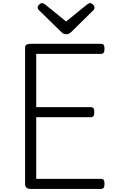

<svg xmlns="http://www.w3.org/2000/svg" viewBox="-20 -1220 740 1240"><path d="M178 0Q160 0 151 -8Q142 -16 142 -32V-914Q142 -926 151 -931.5Q160 -937 178 -937H632Q644 -937 649.5 -930Q655 -923 655 -905Q655 -887 649.5 -879.5Q644 -872 632 -872H214V-528H566Q578 -528 583.5 -521Q589 -514 589 -496Q589 -478 583.5 -470.5Q578 -463 566 -463H214V-65H632Q644 -65 649.5 -58Q655 -51 655 -33Q655 -15 649.5 -7.5Q644 0 632 0ZM562 -1200Q571 -1200 580.5 -1190.5Q590 -1181 590 -1171Q590 -1169 589.5 -1165.5Q589 -1162 585 -1156L442 -1015Q435 -1010 428.5 -1004.5Q422 -999 407 -999Q393 -999 386 -1004.5Q379 -1010 374 -1015L229 -1157Q225 -1162 224 -1165.5Q223 -1169 223 -1171Q223 -1181 233.5 -1190.5Q244 -1200 252 -1200Q258 -1200 262.5 -1197Q267 -1194 273 -1190L407 -1081L541 -1190Q547 -1194 551.5 -1197Q556 -1200 562 -1200Z"/></svg>

Font: Playwrite US Modern Light
Style: Regular
Weight: 300
Designer: Veronika Burian, José Scaglione
Foundry: TypeTogether
Version: Version 1.003